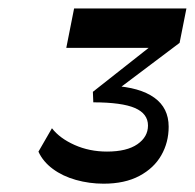

<svg xmlns="http://www.w3.org/2000/svg" viewBox="-20 -894 462 455"><path d="M225.5 -458.7Q191.8 -458.7 160 -467.6Q128.3 -476.5 105.2 -493.7Q82 -510.8 71.1 -534.6L103.1 -590.1Q121.4 -566.3 156.7 -550.5Q191.9 -534.8 233.5 -534.8Q280.4 -534.8 305.6 -552.2Q330.7 -569.6 330.7 -596.5Q330.7 -624.6 299.8 -638Q268.8 -651.4 201.1 -651.5L200.1 -676.4L348.3 -793.2L348.5 -780.6H137.1L155.6 -874H421.8L405.6 -792.4L241.3 -668.7L247.1 -690.7Q311.5 -687 345.6 -662.6Q379.7 -638.2 379.7 -593.7Q379.7 -556.5 362.2 -526Q344.8 -495.5 310.3 -477.1Q275.8 -458.7 225.5 -458.7Z"/></svg>

Font: Savate ExtraLight
Style: Italic
Weight: 200
Italic angle: -11°
Designer: Max Esnée
Foundry: Plomb Type
Version: Version 2.000